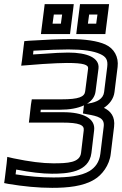

<svg xmlns="http://www.w3.org/2000/svg" viewBox="-29 -869 587 924"><path d="M471 -350C497 -367 518 -393 522 -426L537 -547C543 -595 520 -636 478 -655C440 -672 381 -681 306 -681C259 -681 194 -678 111 -673L88 -671L85 -648L77 -580L73 -553L100 -555L177 -561C227 -564 265 -566 293 -566C375 -566 397 -557 395 -539L381 -430C378 -403 351 -391 267 -391H149H124L120 -366L113 -304L110 -279H135H270C354 -279 377 -267 374 -242L361 -133C355 -86 297 -83 227 -83C176 -83 113 -91 36 -107L6 -114L3 -83L-6 -9L-9 12L11 16C83 28 154 35 222 35C296 35 371 28 425 -5C461 -26 498 -73 504 -129L520 -259C526 -308 503 -335 471 -350ZM390 -370C413 -384 428 -404 431 -430L445 -539C451 -591 391 -616 299 -616C270 -616 230 -614 180 -610L130 -607L132 -625C203 -629 258 -631 300 -631C371 -631 420 -624 453 -609C482 -596 491 -580 487 -547L472 -426C468 -393 437 -377 397 -371L390 -370ZM373 -346V-344L370 -323L390 -319C442 -310 476 -302 470 -259L454 -129C449 -88 429 -63 402 -46C360 -21 299 -15 228 -15C169 -15 108 -20 46 -30L49 -53C116 -40 174 -33 221 -33C292 -33 399 -38 411 -133L424 -242C431 -299 371 -329 276 -329H166L167 -341H260C306 -341 345 -348 375 -362L373 -346ZM311 -730 323 -824 326 -849H301H211H186L183 -824L171 -730L168 -705H193H283H308L311 -730ZM264 -755H224L230 -799H270L264 -755ZM481 -730 493 -824 496 -849H471H381H356L353 -824L341 -730L338 -705H363H453H478L481 -730ZM434 -755H394L400 -799H440L434 -755Z"/></svg>

Font: Gamestation Display Outline
Style: Italic
Weight: 400
Designer: Jonas Hecksher
Foundry: Jonas Hecksher, Playtypeª, e-types AS
Version: Version 1.003